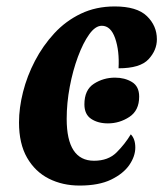

<svg xmlns="http://www.w3.org/2000/svg" viewBox="-20 -566 507 596"><path d="M227 10Q174 10 131.5 -11.5Q89 -33 64 -76.5Q39 -120 39 -186Q39 -231 51.5 -280.5Q64 -330 88.5 -377Q113 -424 148.5 -462.5Q184 -501 231 -523.5Q278 -546 336 -546Q405 -546 436 -516Q467 -486 467 -444Q467 -410 441 -382Q415 -354 348 -354Q351 -408 337.5 -447Q324 -486 296 -486Q276 -486 257 -459.5Q238 -433 222 -390Q206 -347 196.5 -296.5Q187 -246 187 -197Q187 -67 272 -67Q316 -67 342 -93Q368 -119 386 -149Q400 -135 400 -108Q400 -81 381.5 -54Q363 -27 325 -8.5Q287 10 227 10ZM315 -183Q284 -183 263 -197Q242 -211 242 -242Q242 -287 271.5 -306Q301 -325 337 -325Q367 -325 389.5 -311.5Q412 -298 412 -266Q412 -223 381.5 -203Q351 -183 315 -183Z"/></svg>

Font: Noto Serif ExtraCondensed ExtraBold
Style: Italic
Weight: 800
Width: 2
Italic angle: -12°
Designer: Monotype Design Team
Foundry: Monotype Imaging Inc.
Version: Version 2.013